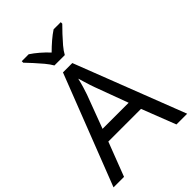

<svg xmlns="http://www.w3.org/2000/svg" viewBox="-268 -1060 1176 1176"><g transform="rotate(-45 319.5 -472.0)"><path d="M545 0 459 -221H176L91 0H0L279 -717H360L638 0ZM352 -517Q349 -525 342 -546Q335 -567 328.5 -589.5Q322 -612 318 -624Q311 -593 302 -563.5Q293 -534 287 -517L206 -301H432ZM272 -784Q259 -807 237 -833.5Q215 -860 191 -886Q167 -912 149 -931V-944H209Q235 -927 263 -903Q291 -879 316 -852Q343 -879 371 -903Q399 -927 425 -944H487V-931Q468 -912 443.5 -886Q419 -860 396.5 -833.5Q374 -807 362 -784Z"/></g></svg>

Font: Noto Sans Chakma
Style: Regular
Weight: 400
Designer: Zachary Quinn Scheuren - Monotype Design Team
Foundry: Monotype Imaging Inc.
Version: Version 2.003; ttfautohint (v1.8.4.7-5d5b)